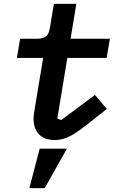

<svg xmlns="http://www.w3.org/2000/svg" viewBox="-20 -718 640 1001"><path d="M133 263H213L329 57H187ZM266 12C328 12 373 -20 461 -90L537 -150L475 -223L299 -92L279 -100L331 -416H536L553 -516H348L378 -698H261L240 -572C233 -530 214 -516 174 -516H85L68 -416H205L162 -157C158 -133 155 -115 155 -100C155 -32 191 12 266 12Z"/></svg>

Font: IBM Plex Mono SmBld
Style: Italic
Weight: 600
Italic angle: -9.5°
Monospace: yes
Designer: Mike Abbink, Paul van der Laan, Pieter van Rosmalen
Foundry: Bold Monday
Version: Version 2.004